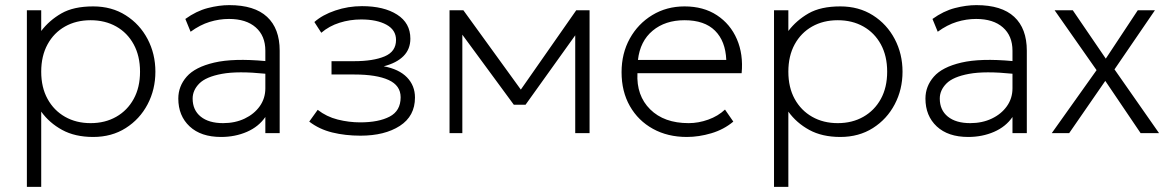

<svg xmlns="http://www.w3.org/2000/svg" viewBox="-20 -520 4566 750"><path d="M85 210V-480H141V-399Q172.5 -440.5 220 -467.8Q267.5 -495 344 -495Q416.5 -495 471.2 -460.2Q526 -425.5 556.5 -367.5Q587 -309.5 587 -240Q587 -170.5 556.5 -112.5Q526 -54.5 471.2 -19.8Q416.5 15 344 15Q273 15 222.8 -12.5Q172.5 -40 141 -84V210ZM334 -39Q390.5 -39 434 -63.8Q477.5 -88.5 502.2 -133.5Q527 -178.5 527 -240Q527 -301.5 502.2 -346.8Q477.5 -392 434 -416.5Q390.5 -441 334 -441Q277.5 -441 234 -416.5Q190.5 -392 165.8 -346.8Q141 -301.5 141 -240Q141 -178.5 165.8 -133.5Q190.5 -88.5 234 -63.8Q277.5 -39 334 -39Z M843.5 15Q765 15 720.8 -26.2Q676.5 -67.5 676.5 -135Q676.5 -183 709.2 -220.5Q742 -258 816.8 -275.5Q891.5 -293 1016.5 -281.5V-322Q1016.5 -380 979 -413Q941.5 -446 874.5 -446Q836.5 -446 799 -434.5Q761.5 -423 724.5 -396L704 -446Q747 -477 791.5 -488.5Q836 -500 875.5 -500Q974 -500 1023.2 -454.2Q1072.5 -408.5 1072.5 -322V0H1016.5V-63Q990.5 -25 944.5 -5Q898.5 15 843.5 15ZM732.5 -135Q732.5 -90 764 -64.5Q795.5 -39 851.5 -39Q898.5 -39 935.8 -56.8Q973 -74.5 994.8 -105.2Q1016.5 -136 1016.5 -175V-232Q909 -243 846.8 -231.5Q784.5 -220 758.5 -193.8Q732.5 -167.5 732.5 -135Z M1388 10Q1329 10 1278 -2.5Q1227 -15 1188 -45L1221 -91Q1255.5 -64 1299.2 -53Q1343 -42 1387 -42Q1459 -42 1502 -64.5Q1545 -87 1545 -140Q1545 -186 1498 -207.5Q1451 -229 1364 -229H1275V-281H1363Q1438 -281 1482.5 -299.8Q1527 -318.5 1527 -364Q1527 -403 1489.5 -423.5Q1452 -444 1391 -444Q1347 -444 1306.5 -431.2Q1266 -418.5 1235 -392L1208 -434Q1239.5 -462 1289.8 -479Q1340 -496 1394 -496Q1479.5 -496 1531.2 -463Q1583 -430 1583 -369Q1583 -328 1556.2 -301Q1529.5 -274 1479 -261Q1538.5 -250 1569.8 -217.8Q1601 -185.5 1601 -139Q1601 -66.5 1541.8 -28.2Q1482.5 10 1388 10Z M1736 0V-480H1790L2014.5 -170L2231 -480H2283V0H2227V-382L2033 -111H1987L1786 -384.5V0Z M2663 15Q2588 15 2530.5 -16.8Q2473 -48.5 2440.5 -105.5Q2408 -162.5 2408 -238Q2408 -311.5 2440.2 -369.5Q2472.5 -427.5 2528.2 -461.2Q2584 -495 2654 -495Q2728 -495 2780.5 -460.5Q2833 -426 2858.5 -367Q2884 -308 2877 -234H2470Q2465.5 -146.5 2519.8 -92.8Q2574 -39 2670 -39Q2708.5 -39 2746.8 -52.8Q2785 -66.5 2812 -92L2844.5 -45Q2807.5 -14 2758.8 0.5Q2710 15 2663 15ZM2472 -286H2817Q2814 -359.5 2773 -400.2Q2732 -441 2654 -441Q2578.5 -441 2529.5 -400.2Q2480.5 -359.5 2472 -286Z M3003.5 210V-480H3059.5V-399Q3091 -440.5 3138.5 -467.8Q3186 -495 3262.5 -495Q3335 -495 3389.8 -460.2Q3444.5 -425.5 3475 -367.5Q3505.5 -309.5 3505.5 -240Q3505.5 -170.5 3475 -112.5Q3444.5 -54.5 3389.8 -19.8Q3335 15 3262.5 15Q3191.5 15 3141.2 -12.5Q3091 -40 3059.5 -84V210ZM3252.5 -39Q3309 -39 3352.5 -63.8Q3396 -88.5 3420.8 -133.5Q3445.5 -178.5 3445.5 -240Q3445.5 -301.5 3420.8 -346.8Q3396 -392 3352.5 -416.5Q3309 -441 3252.5 -441Q3196 -441 3152.5 -416.5Q3109 -392 3084.2 -346.8Q3059.5 -301.5 3059.5 -240Q3059.5 -178.5 3084.2 -133.5Q3109 -88.5 3152.5 -63.8Q3196 -39 3252.5 -39Z M3762 15Q3683.5 15 3639.2 -26.2Q3595 -67.5 3595 -135Q3595 -183 3627.8 -220.5Q3660.5 -258 3735.2 -275.5Q3810 -293 3935 -281.5V-322Q3935 -380 3897.5 -413Q3860 -446 3793 -446Q3755 -446 3717.5 -434.5Q3680 -423 3643 -396L3622.5 -446Q3665.5 -477 3710 -488.5Q3754.5 -500 3794 -500Q3892.5 -500 3941.8 -454.2Q3991 -408.5 3991 -322V0H3935V-63Q3909 -25 3863 -5Q3817 15 3762 15ZM3651 -135Q3651 -90 3682.5 -64.5Q3714 -39 3770 -39Q3817 -39 3854.2 -56.8Q3891.5 -74.5 3913.2 -105.2Q3935 -136 3935 -175V-232Q3827.5 -243 3765.2 -231.5Q3703 -220 3677 -193.8Q3651 -167.5 3651 -135Z M4088.5 0 4263.5 -246 4099.5 -480H4170.5L4299.5 -291L4424.5 -480H4491.5L4333.5 -249L4507.5 0H4435.5L4297.5 -204L4156.5 0Z"/></svg>

Font: Geologica Thin
Style: Regular
Weight: 100
Designer: Sindre Bremnes, Frode Helland
Foundry: Monokrom Skriftforlag AS
Version: Version 1.010; ttfautohint (v1.8.4.7-5d5b);gftools[0.9.28]